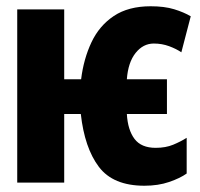

<svg xmlns="http://www.w3.org/2000/svg" viewBox="-20 -583 640 613"><path d="M441 10Q341 10 295.5 -50.5Q250 -111 238 -219H185V0H35V-553H185V-330H239Q247 -395 272 -448Q297 -501 343.5 -532Q390 -563 461 -563Q505 -563 536 -553.5Q567 -544 589 -531L559 -416Q543 -427 520 -435.5Q497 -444 471 -444Q437 -444 413 -414Q389 -384 385 -330H513V-219H385Q388 -168 409.5 -139.5Q431 -111 477 -111Q509 -111 533 -121Q557 -131 576 -143V-29Q555 -14 520 -2Q485 10 441 10Z"/></svg>

Font: Noto Sans Mono Black
Style: Regular
Weight: 900
Designer: Monotype Design Team
Foundry: Monotype Imaging Inc.
Version: Version 2.014